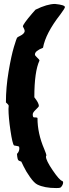

<svg xmlns="http://www.w3.org/2000/svg" viewBox="-20 -865 349 973"><path d="M96 -731Q96 -742 144 -798L160 -816Q219 -845 259 -845Q309 -840 309 -829Q309 -823 286 -792Q211 -696 198 -623Q157 -607 157 -589Q157 -583 168.5 -573Q180 -563 180 -558Q154 -502 154 -372Q177 -343 177 -328Q177 -324 161.5 -309.5Q146 -295 146 -286V-284Q146 -270 153 -270H159Q170 -270 170 -266Q170 -189 204 -110Q215 -83 215 -79V-77Q213 -75 213 -71Q213 -52 247 -2Q281 48 295 52Q300 54 300 60.5Q300 67 295 75.5Q290 84 285.5 86Q281 88 265 88Q205 88 169 70Q153 62 132.5 33Q112 4 100 -21L88 -46Q76 -50 74 -52Q68 -56 66 -85Q78 -97 78 -113L77 -121Q77 -124 51 -128Q43 -136 33 -203.5Q23 -271 23 -313L24 -328V-329Q24 -334 10 -346Q10 -422 23.5 -502Q37 -582 50.5 -627Q64 -672 67.5 -675Q71 -678 81.5 -683Q92 -688 98.5 -694.5Q105 -701 105 -708Q105 -715 96 -731Z"/></svg>

Font: Piedra
Style: Regular
Weight: 400
Designer: Angel Koziupa & Ale Paul
Foundry: Angel Koziupa and Alejandro Paul
Version: Version 1.000